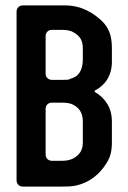

<svg xmlns="http://www.w3.org/2000/svg" viewBox="-20 -687 473 707"><path d="M220 -667H63C51 -667 41 -657 41 -645V-22C41 -10 51 0 63 0H209C226 0 244 0 261 -4C310 -15 347 -46 370 -83C385 -105 392 -127 392 -162V-240C392 -293 365 -327 330 -348C328 -349 328 -353 330 -354C366 -372 392 -408 392 -459V-510C392 -557 380 -585 356 -609C324 -639 281 -667 220 -667ZM213 -393H170C158 -393 148 -403 148 -415V-555C148 -567 158 -577 170 -577H210L227 -576C235 -574 242 -573 249 -569C270 -557 285 -543 285 -510V-469C285 -439 276 -414 255 -403L237 -396C237 -395 234 -395 234 -394C227 -393 220 -393 213 -393ZM211 -95H170C158 -95 148 -105 148 -117V-287C148 -299 158 -309 170 -309H210L227 -308C228 -308 232 -307 232 -307C239 -306 245 -304 250 -301C271 -290 285 -272 285 -240V-162L284 -149C284 -148 283 -142 282 -141L278 -130C277 -130 276 -127 276 -127C263 -108 242 -95 211 -95Z"/></svg>

Font: DIN Rundschrift
Style: Mittel
Weight: 400
Version: Version 1.027